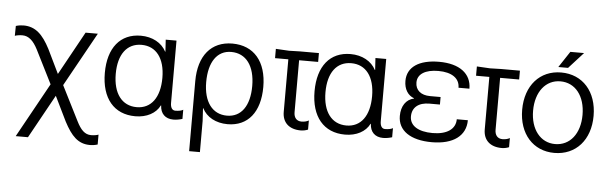

<svg xmlns="http://www.w3.org/2000/svg" viewBox="-54 -870 4091 1296"><g transform="rotate(5 1992.0 -221.5)"><path d="M490 80 372 -154 575 -520H492L330 -226L251 -389C202 -483 152 -532 71 -532C54 -532 34 -529 19 -524L18 -457C30 -462 51 -465 69 -465C112 -465 144 -435 173 -379L287 -152L83 217H166L329 -78L411 90C460 183 506 233 587 233C604 233 624 230 639 225V158C628 163 607 166 589 166C546 166 518 136 490 80Z M875 13C952 13 1014 -20 1041 -75H1043C1045 -20 1078 13 1133 13C1153 13 1175 9 1194 3V-59C1184 -52 1164 -48 1141 -48C1120 -48 1108 -66 1108 -98V-520H1035L1040 -439H1038C1008 -497 944 -532 866 -532C727 -532 645 -431 645 -261C645 -89 730 13 875 13ZM719 -261C719 -393 777 -471 876 -471C975 -471 1035 -393 1035 -261C1035 -128 977 -49 879 -49C779 -49 719 -128 719 -261Z M1486 -533C1343 -533 1258 -431 1258 -259V216H1331V5L1326 -81H1328C1357 -23 1421 12 1500 12C1638 12 1719 -89 1719 -259C1719 -431 1632 -533 1486 -533ZM1332 -259C1332 -395 1388 -476 1483 -476C1584 -476 1644 -395 1644 -259C1644 -125 1588 -45 1491 -45C1392 -45 1332 -125 1332 -259Z M1871 -104C1871 -32 1917 11 1996 11C2013 11 2031 7 2045 1V-61C2034 -54 2016 -49 1996 -49C1963 -49 1944 -71 1944 -108V-460H2073V-520H1944L1871 -518L1781 -523V-460H1871Z M2296 13C2373 13 2435 -20 2462 -75H2464C2466 -20 2499 13 2554 13C2574 13 2596 9 2615 3V-59C2605 -52 2585 -48 2562 -48C2541 -48 2529 -66 2529 -98V-520H2456L2461 -439H2459C2429 -497 2365 -532 2287 -532C2148 -532 2066 -431 2066 -261C2066 -89 2151 13 2296 13ZM2140 -261C2140 -393 2198 -471 2297 -471C2396 -471 2456 -393 2456 -261C2456 -128 2398 -49 2300 -49C2200 -49 2140 -128 2140 -261Z M2729 -148C2729 -209 2772 -245 2846 -245H2917V-296H2846C2783 -296 2746 -328 2746 -380C2746 -437 2799 -470 2887 -470C2978 -470 3032 -433 3032 -369H3106C3106 -471 3025 -532 2887 -532C2751 -532 2671 -478 2671 -384C2671 -328 2697 -287 2739 -272V-270C2686 -259 2654 -212 2654 -145C2654 -46 2739 13 2884 13C3029 13 3114 -50 3114 -156H3039C3039 -89 2981 -49 2884 -49C2786 -49 2729 -86 2729 -148Z M3233 -104C3233 -32 3279 11 3358 11C3375 11 3393 7 3407 1V-61C3396 -54 3378 -49 3358 -49C3325 -49 3306 -71 3306 -108V-460H3435V-520H3306L3233 -518L3143 -523V-460H3233Z M3714 -532C3570 -532 3473 -423 3473 -259C3473 -96 3570 13 3714 13C3860 13 3957 -96 3957 -259C3957 -423 3860 -532 3714 -532ZM3547 -259C3547 -387 3615 -472 3714 -472C3815 -472 3882 -387 3882 -259C3882 -132 3815 -47 3714 -47C3615 -47 3547 -132 3547 -259ZM3691 -567H3757L3856 -676H3763Z"/></g></svg>

Font: Non Bureau Light
Style: Regular
Weight: 300
Designer: Jona Saucedo
Foundry: Non Foundry
Version: Version 1.000;FEAKit 1.0